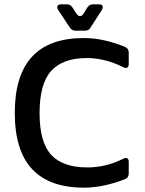

<svg xmlns="http://www.w3.org/2000/svg" viewBox="-20 -853 665 883"><path d="M365 10Q208 10 128 -75Q48 -160 48 -334Q48 -678 365 -678Q414 -678 462 -667Q510 -656 556 -637Q572 -629 572 -612V-558Q572 -546 565 -542Q558 -538 547 -544Q463 -586 379 -586Q269 -586 215.5 -527Q162 -468 162 -333Q162 -199 215.5 -141Q269 -83 382 -83Q422 -83 463.5 -92.5Q505 -102 547 -123Q558 -129 565 -125Q572 -121 572 -109V-55Q572 -37 557 -30Q513 -12 463.5 -1Q414 10 365 10ZM327 -712Q311 -712 302 -725L247 -808Q241 -818 244.5 -825.5Q248 -833 261 -833H288Q304 -833 313 -819L333 -788Q340 -779 348 -779Q356 -779 362 -787L382 -819Q391 -833 407 -833H435Q448 -833 451.5 -826Q455 -819 449 -808L396 -726Q388 -712 372 -712Z"/></svg>

Font: Pitagon Sans Medium
Style: Regular
Weight: 500
Designer: Travis Tran
Foundry: Pitagon
Version: Version 1.001; ttfautohint (v1.8.4.7-5d5b);gftools[0.9.26]